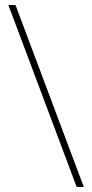

<svg xmlns="http://www.w3.org/2000/svg" viewBox="-20 -734 362 754"><path d="M41 -714 309 0H281L13 -714Z"/></svg>

Font: Noto Sans Myanmar UI Thin
Style: Regular
Weight: 100
Designer: Monotype Design Team
Foundry: Monotype Imaging Inc.
Version: Version 2.103; ttfautohint (v1.8.4.7-5d5b)